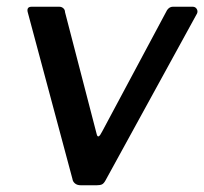

<svg xmlns="http://www.w3.org/2000/svg" viewBox="-20 -550 606 570"><path d="M552 -530Q560 -530 564 -523.5Q568 -517 565 -510L293 -14Q288 -5 282.5 -2.5Q277 0 267 0H220Q209 0 202.5 -5.5Q196 -11 195 -19L62 -515Q59 -530 74 -530H156Q163 -530 168 -525.5Q173 -521 173 -514L267 -152Q271 -135 283 -159L476 -520Q483 -530 493 -530H552Z"/></svg>

Font: Libre Franklin Thin Medium
Style: Italic
Weight: 500
Italic angle: -8°
Version: Version 3.000